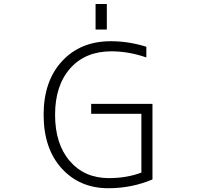

<svg xmlns="http://www.w3.org/2000/svg" viewBox="-20 -952 1040 982"><path d="M468.8 -800.8V-931.6H526.4V-800.8ZM446.3 -420.9H759.8V-34.2Q653.3 10.7 534.2 10.7Q387.7 10.7 295.4 -90.8Q203.1 -192.4 203.1 -365.2Q203.1 -537.1 297.4 -639.2Q391.6 -741.2 546.9 -741.2Q637.7 -741.2 728.5 -712.9V-658.2Q637.7 -689.5 549.8 -689.5Q416 -689.5 338.9 -602.1Q261.7 -514.6 261.7 -365.2Q261.7 -215.8 336.9 -128.4Q412.1 -41 537.1 -41Q627.9 -41 703.1 -69.3V-370.1H446.3Z"/></svg>

Font: GenEi Gothic M Light
Style: Regular
Weight: 300
Designer: o_tamon (Modified); [Source Han Sans]
Ryoko NISHIZUKA  (kana & ideographs); Paul D. Hunt (Latin, Greek & Cyrillic); Wenl
Version: Version 1.1a;Original Version 1.004